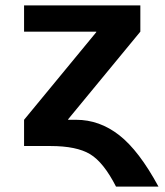

<svg xmlns="http://www.w3.org/2000/svg" viewBox="-20 -540 609 710"><path d="M232 -97H262Q348 -97 421 -40Q494 17 566 150H409Q363 60 313 30Q263 0 167 0H69V-97L336 -421V-423H69V-520H499V-423L232 -99Z"/></svg>

Font: M PLUS 1p
Style: Bold
Weight: 700
Version: Version 1.062